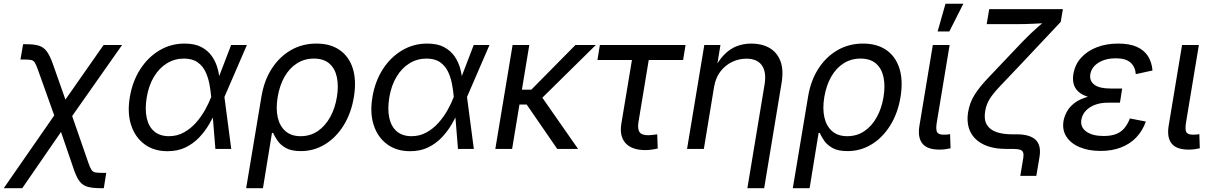

<svg xmlns="http://www.w3.org/2000/svg" viewBox="-65 -775 6319 999"><path d="M-45.4 204.1 252 -224.6H292L394.5 71.3Q403.3 96.7 410.4 107.9Q417.5 119.1 429.9 121.8Q442.4 124.5 466.8 124.5H487.8L475.1 204.1H457.5Q417 204.1 391.4 197Q365.7 189.9 349.6 169.2Q333.5 148.4 319.8 108.4L252.4 -88.4L50.8 204.1ZM229.5 -140.1 134.3 -406.7Q124.5 -435.1 117.4 -447.3Q110.4 -459.5 98.9 -462.4Q87.4 -465.3 63 -465.3H41.5L55.2 -544.9H72.8Q112.3 -544.9 137 -537.4Q161.6 -529.8 178 -508.1Q194.3 -486.3 209.5 -443.8L275.4 -256.8L474.1 -541H570.3L288.6 -140.1Z M806.6 11.7Q735.8 11.7 687 -24.4Q638.2 -60.5 617.4 -123.8Q596.7 -187 610.4 -268.6Q624 -351.6 664.6 -414.6Q705.1 -477.5 764.6 -512.9Q824.2 -548.3 895.5 -548.3Q948.7 -548.3 983.4 -529.8Q1018.1 -511.2 1038.6 -481Q1059.1 -450.7 1068.1 -415.5Q1077.1 -380.4 1079.1 -347.7H1110.4L1102.5 -272L1138.2 0H1055.7L1033.7 -272Q1031.2 -301.8 1024.9 -336.2Q1018.6 -370.6 1004.4 -401.1Q990.2 -431.6 963.1 -450.9Q936 -470.2 892.1 -470.2Q843.8 -470.2 803.5 -445.6Q763.2 -420.9 735.8 -375.2Q708.5 -329.6 698.2 -267.1Q688.5 -206.1 698.5 -160.9Q708.5 -115.7 737.8 -91.1Q767.1 -66.4 814 -66.4Q856.9 -66.4 892.3 -86.2Q927.7 -106 955.1 -137Q982.4 -168 1002 -203.1Q1021.5 -238.3 1033.2 -269L1137.7 -541H1219.7L1102.1 -269L1085.4 -195.8H1058.1Q1043.5 -163.1 1022.2 -127Q1001 -90.8 970.9 -59.3Q940.9 -27.8 900.6 -8.1Q860.4 11.7 806.6 11.7Z M1215.8 204.1 1294.9 -270Q1308.6 -355 1348.6 -417.2Q1388.7 -479.5 1448.2 -513.9Q1507.8 -548.3 1581.1 -548.3Q1653.8 -548.3 1702.1 -514.9Q1750.5 -481.4 1770.3 -419.9Q1790 -358.4 1776.9 -273.9Q1763.2 -187.5 1723.4 -123.3Q1683.6 -59.1 1626 -23.9Q1568.4 11.2 1500.5 11.2Q1451.2 11.2 1422.6 -4.9Q1394 -21 1379.2 -43Q1364.3 -64.9 1356 -83.5H1350.1L1303.2 204.1ZM1499 -66.4Q1549.8 -66.4 1588.6 -93Q1627.4 -119.6 1653.1 -166Q1678.7 -212.4 1688 -271Q1697.3 -328.6 1687.7 -373.5Q1678.2 -418.5 1648.7 -444.3Q1619.1 -470.2 1568.4 -470.2Q1519 -470.2 1480 -445.3Q1440.9 -420.4 1415.5 -375.7Q1390.1 -331.1 1379.9 -271Q1369.6 -210.4 1380.1 -164.3Q1390.6 -118.2 1420.7 -92.3Q1450.7 -66.4 1499 -66.4Z M2068.8 11.7Q1998 11.7 1949.2 -24.4Q1900.4 -60.5 1879.6 -123.8Q1858.9 -187 1872.6 -268.6Q1886.2 -351.6 1926.8 -414.6Q1967.3 -477.5 2026.9 -512.9Q2086.4 -548.3 2157.7 -548.3Q2210.9 -548.3 2245.6 -529.8Q2280.3 -511.2 2300.8 -481Q2321.3 -450.7 2330.3 -415.5Q2339.4 -380.4 2341.3 -347.7H2372.6L2364.7 -272L2400.4 0H2317.9L2295.9 -272Q2293.5 -301.8 2287.1 -336.2Q2280.8 -370.6 2266.6 -401.1Q2252.4 -431.6 2225.3 -450.9Q2198.2 -470.2 2154.3 -470.2Q2106 -470.2 2065.7 -445.6Q2025.4 -420.9 1998 -375.2Q1970.7 -329.6 1960.4 -267.1Q1950.7 -206.1 1960.7 -160.9Q1970.7 -115.7 2000 -91.1Q2029.3 -66.4 2076.2 -66.4Q2119.1 -66.4 2154.5 -86.2Q2189.9 -106 2217.3 -137Q2244.6 -168 2264.2 -203.1Q2283.7 -238.3 2295.4 -269L2399.9 -541H2481.9L2364.3 -269L2347.7 -195.8H2320.3Q2305.7 -163.1 2284.4 -127Q2263.2 -90.8 2233.2 -59.3Q2203.1 -27.8 2162.8 -8.1Q2122.6 11.7 2068.8 11.7Z M2689 -541 2599.6 0H2512.2L2602.1 -541ZM3035.2 -541 2720.7 -231H2604.5L2617.2 -308.6H2699.7L2929.2 -541ZM2834.5 0 2673.8 -233.4 2731.4 -303.2 2942.9 0Z M3292.5 5.9Q3223.1 5.9 3190.2 -29.8Q3157.2 -65.4 3168 -131.8L3223.1 -462.9H3043.5L3056.2 -541H3502L3489.3 -462.9H3310.5L3256.8 -138.7Q3251.5 -104 3262.7 -87.6Q3273.9 -71.3 3308.6 -71.3Q3317.4 -71.3 3330.3 -73Q3343.3 -74.7 3354.5 -76.2L3357.4 -2.4Q3343.8 1 3326.9 3.4Q3310.1 5.9 3292.5 5.9Z M3650.4 -322.8 3597.2 0H3509.8L3599.6 -541H3683.6L3662.1 -409.7H3647.9Q3673.3 -460 3703.1 -490.5Q3732.9 -521 3768.3 -534.7Q3803.7 -548.3 3844.2 -548.3Q3898.9 -548.3 3938.5 -525.6Q3978 -502.9 3995.6 -457.3Q4013.2 -411.6 4001.5 -342.3L3911.1 204.1H3823.7L3913.1 -335Q3923.8 -399.4 3899.4 -434.6Q3875 -469.7 3818.4 -469.7Q3779.8 -469.7 3744.4 -452.9Q3709 -436 3683.8 -403.6Q3658.7 -371.1 3650.4 -322.8Z M4060.1 204.1 4139.2 -270Q4152.8 -355 4192.9 -417.2Q4232.9 -479.5 4292.5 -513.9Q4352.1 -548.3 4425.3 -548.3Q4498 -548.3 4546.4 -514.9Q4594.7 -481.4 4614.5 -419.9Q4634.3 -358.4 4621.1 -273.9Q4607.4 -187.5 4567.6 -123.3Q4527.8 -59.1 4470.2 -23.9Q4412.6 11.2 4344.7 11.2Q4295.4 11.2 4266.8 -4.9Q4238.3 -21 4223.4 -43Q4208.5 -64.9 4200.2 -83.5H4194.3L4147.5 204.1ZM4343.3 -66.4Q4394 -66.4 4432.9 -93Q4471.7 -119.6 4497.3 -166Q4522.9 -212.4 4532.2 -271Q4541.5 -328.6 4532 -373.5Q4522.5 -418.5 4492.9 -444.3Q4463.4 -470.2 4412.6 -470.2Q4363.3 -470.2 4324.2 -445.3Q4285.2 -420.4 4259.8 -375.7Q4234.4 -331.1 4224.1 -271Q4213.9 -210.4 4224.4 -164.3Q4234.9 -118.2 4264.9 -92.3Q4294.9 -66.4 4343.3 -66.4Z M4822.8 3.4Q4759.3 3.4 4734.1 -28.3Q4709 -60.1 4718.8 -120.1L4788.6 -541H4876L4809.6 -140.1Q4803.2 -103.5 4810.1 -88.9Q4816.9 -74.2 4845.2 -74.2Q4857.4 -74.2 4864.7 -75Q4872.1 -75.7 4878.4 -77.1L4880.9 -3.4Q4870.6 -1 4855.2 1.2Q4839.8 3.4 4822.8 3.4ZM4813.5 -611.3 4854.5 -755.4H4947.3L4874.5 -611.3Z M5243.7 140.1 5259.3 46.4Q5262.2 28.8 5258.5 18.6Q5254.9 8.3 5243.2 4.2Q5231.4 0 5210 0H5173.3Q5100.6 0 5052.5 -23.4Q5004.4 -46.9 4983.6 -90.1Q4962.9 -133.3 4972.2 -191.9Q4980.5 -241.7 5006.3 -282.5Q5032.2 -323.2 5075.7 -368.9Q5119.1 -414.6 5180.2 -479L5257.3 -560.1Q5277.8 -581.5 5296.9 -599.6Q5315.9 -617.7 5333.5 -633.1Q5351.1 -648.4 5366.9 -661.6Q5382.8 -674.8 5396.5 -686L5391.6 -656.2Q5373.5 -654.8 5352.8 -653.6Q5332 -652.3 5310.3 -651.4Q5288.6 -650.4 5267.6 -649.9Q5246.6 -649.4 5227.5 -649.4H5068.8L5082 -727.5H5465.3L5454.1 -661.1L5234.4 -427.7Q5177.7 -367.7 5141.4 -329.8Q5105 -292 5085.9 -262.5Q5066.9 -232.9 5061 -196.8Q5053.7 -153.3 5069.3 -126.7Q5085 -100.1 5118.7 -88.1Q5152.3 -76.2 5199.7 -76.2H5224.1Q5293.9 -76.2 5324 -47.1Q5354 -18.1 5343.3 44.4L5327.1 140.1Z M5661.6 10.3Q5598.6 10.3 5552.5 -9.3Q5506.3 -28.8 5483.6 -64Q5460.9 -99.1 5468.8 -146.5Q5473.1 -170.4 5486.6 -194.8Q5500 -219.2 5526.1 -239.3Q5552.2 -259.3 5594.2 -271.2Q5636.2 -283.2 5696.8 -283.2H5769L5762.2 -240.7H5698.7Q5660.6 -240.7 5631.3 -229.2Q5602.1 -217.8 5584 -198Q5565.9 -178.2 5561.5 -152.8Q5554.7 -114.3 5586.7 -90.8Q5618.7 -67.4 5677.7 -67.4Q5716.8 -67.4 5742.9 -77.9Q5769 -88.4 5785.9 -108.9Q5802.7 -129.4 5814 -158.7L5897 -142.6Q5879.9 -94.7 5847.7 -60.5Q5815.4 -26.4 5768.6 -8.1Q5721.7 10.3 5661.6 10.3ZM5694.3 -259.3Q5635.7 -259.3 5599.4 -270.3Q5563 -281.2 5544.2 -299.8Q5525.4 -318.4 5520.5 -341.8Q5515.6 -365.2 5520 -390.1Q5528.3 -439.9 5560.8 -475.3Q5593.3 -510.7 5642.8 -529.5Q5692.4 -548.3 5752.9 -548.3Q5812.5 -548.3 5850.6 -531Q5888.7 -513.7 5908.4 -482.2Q5928.2 -450.7 5931.6 -408.2L5844.7 -389.2Q5841.8 -427.7 5816.9 -449.7Q5792 -471.7 5740.7 -471.7Q5687 -471.7 5650.1 -448.5Q5613.3 -425.3 5607.9 -387.2Q5603 -354 5629.2 -334.2Q5655.3 -314.5 5711.9 -314.5H5773.9L5765.1 -259.3Z M6119.6 3.4Q6056.2 3.4 6031 -28.3Q6005.9 -60.1 6015.6 -120.1L6085.4 -541H6172.9L6106.4 -140.1Q6100.1 -103.5 6106.9 -88.9Q6113.8 -74.2 6142.1 -74.2Q6154.3 -74.2 6161.6 -75Q6168.9 -75.7 6175.3 -77.1L6177.7 -3.4Q6167.5 -1 6152.1 1.2Q6136.7 3.4 6119.6 3.4Z"/></svg>

Font: Inter 17pt
Style: Italic
Weight: 400
Italic angle: -9.3988°
Version: Version 4.001;git-66647c0bb